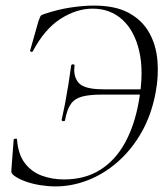

<svg xmlns="http://www.w3.org/2000/svg" viewBox="-20 -656 600 688"><path d="M179 12Q153 12 124.5 7.5Q96 3 71 -6Q46 -15 30 -27Q23 -33 21.5 -36.5Q20 -40 21 -50L29 -156Q29 -158 35 -159Q41 -160 41 -156Q45 -103 69 -71.5Q93 -40 130 -26.5Q167 -13 209 -13Q284 -13 338.5 -47Q393 -81 428 -144.5Q463 -208 478 -296Q496 -399 479 -472.5Q462 -546 418.5 -585.5Q375 -625 312 -625Q254 -625 197 -588.5Q140 -552 98 -473Q96 -469 91.5 -470.5Q87 -472 88 -475L118 -581Q123 -594 125 -598Q127 -602 136 -605Q186 -622 232.5 -629Q279 -636 316 -636Q393 -636 441 -610Q489 -584 514 -540Q539 -496 544 -440.5Q549 -385 538 -326Q523 -245 487.5 -182.5Q452 -120 402.5 -76.5Q353 -33 295.5 -10.5Q238 12 179 12ZM213 -225Q212 -221 206 -222Q200 -223 201 -227Q209 -263 213 -284Q217 -305 221 -330Q225 -351 228 -373Q231 -395 235 -421Q236 -426 242 -425.5Q248 -425 247 -420Q242 -381 262.5 -358.5Q283 -336 350 -336H509L505 -317H344Q301 -317 274.5 -310Q248 -303 234 -283.5Q220 -264 213 -225Z"/></svg>

Font: Cormorant Infant Light
Style: Italic
Weight: 300
Italic angle: -10°
Designer: Christian Thalmann (Catharsis Fonts)
Foundry: Catharsis Fonts
Version: Version 4.001